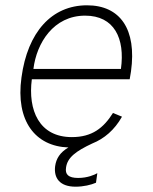

<svg xmlns="http://www.w3.org/2000/svg" viewBox="-20 -546 578 724"><path d="M308 -526C175 -526 84 -425 61 -254C38 -89 114 6 238 10C206 29 192 52 188 80C182 125 205 158 265 158C295 158 324 151 342 143L347 107C337 113 310 125 275 125C238 125 225 112 229 86C234 48 266 24 328 -5C373 -23 412 -56 440 -106L406 -120C370 -63 327 -29 251 -29C127 -29 85 -131 100 -247H469L474 -277C496 -436 433 -526 308 -526ZM436 -286H106C118 -384 182 -487 301 -487C411 -487 452 -401 436 -286Z"/></svg>

Font: United Sans Thin
Style: Italic
Weight: 100
Italic angle: -8°
Designer: Pablo Impallari, Rodrigo Fuenzalida (Modified by Dan O. Williams)
Version: Version 1.000;PS 001.000;hotconv 1.0.88;makeotf.lib2.5.64775